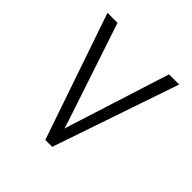

<svg xmlns="http://www.w3.org/2000/svg" viewBox="-182 -852 1004 1004"><g transform="rotate(45 320.0 -350.0)"><path d="M295 0 55 -700H129L304 -175Q308 -164 314.5 -143Q321 -122 324 -113Q327 -125 334 -146.5Q341 -168 343 -175L510 -700H585L346 0Z"/></g></svg>

Font: Overpass Light
Style: Regular
Weight: 300
Designer: Delve Withrington, Thomas Jockin
Foundry: Delve Fonts
Version: Version 3.000;DELV;Overpass